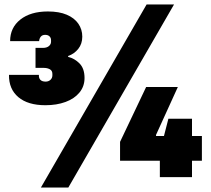

<svg xmlns="http://www.w3.org/2000/svg" viewBox="-20 -788 938 854"><path d="M182 -320Q104 -320 61.5 -356Q19 -392 20 -455H153Q152 -441 159.5 -433Q167 -425 183 -425Q196 -425 204.5 -433Q213 -441 213 -453V-459Q213 -474 201.5 -480Q190 -486 176 -486H138V-575H171Q188 -575 197.5 -583Q207 -591 207 -602V-609Q207 -620 200 -626.5Q193 -633 181 -633Q168 -633 161.5 -625Q155 -617 154 -605H25Q25 -665 70.5 -701Q116 -737 193 -737Q243 -737 277 -722.5Q311 -708 328.5 -682.5Q346 -657 346 -625Q346 -593 328 -570.5Q310 -548 283 -539V-535Q312 -528 334 -505.5Q356 -483 356 -441Q356 -404 333.5 -376.5Q311 -349 271.5 -334.5Q232 -320 182 -320ZM162 46 632 -768H754L284 46ZM514 -73V-157L630 -401H771L674 -188V-183H878V-73ZM691 0V-112L729 -260H834V0Z"/></svg>

Font: Hubot Sans Condensed ExtraLight Black
Style: Regular
Weight: 900
Version: Version 2.000